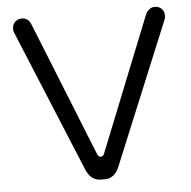

<svg xmlns="http://www.w3.org/2000/svg" viewBox="-50 -732 778 782"><g transform="rotate(-5 339.0 -341.0)"><path d="M649.4 -641.6Q649.4 -660.2 638.7 -670.9Q627.9 -681.6 610.4 -681.6Q594.7 -681.6 584 -669.9Q577.1 -664.1 573.2 -654.3L352.5 -102.5Q347.7 -92.8 338.9 -92.8Q330.1 -92.8 325.2 -103.5Q325.2 -103.5 104.5 -654.3Q93.8 -681.6 67.4 -681.6Q49.8 -681.6 39.1 -670.4Q28.3 -659.2 28.3 -641.6Q28.3 -633.8 31.2 -627L272.5 -43Q280.3 -26.4 290 -16.6Q306.6 -1 328.1 0H349.6Q361.3 0 367.7 -2.9Q374 -5.9 377 -7.8Q394.5 -17.6 405.3 -43L646.5 -627Q649.4 -633.8 649.4 -641.6Z"/></g></svg>

Font: FakePearl
Style: Light
Weight: 350
Version: Version 1.2